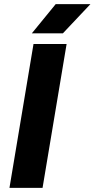

<svg xmlns="http://www.w3.org/2000/svg" viewBox="-20 -914 460 934"><path d="M26 0 143 -700H304L187 0ZM135 -752 251 -894H420L286 -752Z"/></svg>

Font: Figtree ExtraBold
Style: Italic
Weight: 800
Italic angle: -9.5°
Foundry: Erik Kennedy
Version: Version 2.001;gftools[0.9.30]